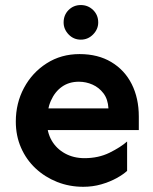

<svg xmlns="http://www.w3.org/2000/svg" viewBox="-20 -718 602 753"><path d="M306.6 14.6Q252 14.6 204.1 -4.4Q156.2 -23.4 119.6 -57.6Q83 -91.8 62.5 -138.7Q42 -185.5 42 -241.2Q42 -313.5 74.2 -373.5Q106.4 -433.6 163.1 -469.7Q219.7 -505.9 292 -505.9Q364.3 -505.9 416.5 -474.6Q468.8 -443.4 496.6 -388.2Q524.4 -333 524.4 -260.7V-208H156.2V-293H405.3Q403.3 -329.1 385.7 -352.1Q368.2 -375 342.8 -386.2Q317.4 -397.5 289.1 -397.5Q251 -397.5 223.1 -377.9Q195.3 -358.4 179.7 -323.2Q164.1 -288.1 164.1 -241.2Q164.1 -199.2 182.6 -167Q201.2 -134.8 234.9 -116.2Q268.6 -97.7 311.5 -97.7Q366.2 -97.7 409.7 -119.1Q453.1 -140.6 478.5 -163.1V-47.9Q463.9 -34.2 437.5 -19.5Q411.1 -4.9 377.4 4.9Q343.8 14.6 306.6 14.6ZM296.9 -562.5Q268.6 -562.5 249 -583Q229.5 -603.5 229.5 -629.9Q229.5 -659.2 249 -678.7Q268.6 -698.2 296.9 -698.2Q325.2 -698.2 345.2 -678.7Q365.2 -659.2 365.2 -629.9Q365.2 -603.5 345.2 -583Q325.2 -562.5 296.9 -562.5Z"/></svg>

Font: Sen
Style: Bold
Weight: 700
Designer: Kosal Sen, Philatype
Foundry: Philatype
Version: Version 2.000;gftools[0.9.31]